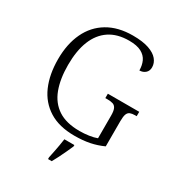

<svg xmlns="http://www.w3.org/2000/svg" viewBox="-218 -859 1118 1214"><g transform="rotate(30 341.0 -251.5)"><path d="M388 10Q277 10 203.5 -36Q130 -82 94 -164.5Q58 -247 58 -358Q58 -469 97 -551.5Q136 -634 211.5 -679Q287 -724 394 -724Q466 -724 511 -708.5Q556 -693 577.5 -667Q599 -641 599 -610Q599 -583 581.5 -568Q564 -553 539 -553Q539 -590 525.5 -619.5Q512 -649 479.5 -666.5Q447 -684 390 -684Q304 -684 246.5 -645.5Q189 -607 160 -534.5Q131 -462 131 -358Q131 -256 158.5 -183Q186 -110 245.5 -71Q305 -32 402 -32Q436 -32 470 -37Q504 -42 527 -51V-217Q527 -251 519 -267.5Q511 -284 495.5 -289Q480 -294 457 -294H440V-326H669V-294H658Q636 -294 622 -288.5Q608 -283 601.5 -266.5Q595 -250 595 -215V-31Q549 -10 500 0Q451 10 388 10ZM319 208Q324 185 329 159.5Q334 134 338.5 109Q343 84 346 61H419V71Q410 92 397.5 119Q385 146 371.5 173Q358 200 346 221H319Z"/></g></svg>

Font: Noto Serif Khmer Light
Style: Regular
Weight: 300
Version: Version 2.003